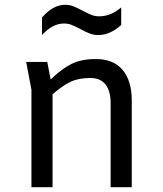

<svg xmlns="http://www.w3.org/2000/svg" viewBox="-20 -780 680 800"><path d="M529 -362V0H441V-350Q441 -400 420 -427.5Q399 -455 356 -455Q307 -455 273.5 -439Q240 -423 199 -387V0H111V-406L89 -522H177L191 -449Q238 -494 278.5 -514Q319 -534 379 -534Q453 -534 491 -488.5Q529 -443 529 -362ZM315 -659Q290 -672 276.5 -677Q263 -682 246 -682Q199 -682 155 -634V-707Q201 -760 251 -760Q270 -760 286.5 -753.5Q303 -747 325 -735Q350 -722 363.5 -717Q377 -712 394 -712Q441 -712 485 -749V-676Q439 -634 389 -634Q370 -634 353.5 -640.5Q337 -647 315 -659Z"/></svg>

Font: AmikoRegular
Style: Regular
Weight: 400
Designer: Pablo Impallari, Rodrigo Fuenzalida, Andres Torresi
Foundry: Impallari Type
Version: Version 1.000; ttfautohint (v1.3)